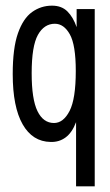

<svg xmlns="http://www.w3.org/2000/svg" viewBox="-20 -492 390 679"><path d="M249 167V-60Q235 -23 212 -6Q189 11 159 10Q95 9 60 -52.5Q25 -114 25 -230Q25 -322 43.5 -374.5Q62 -427 93.5 -449.5Q125 -472 164 -472Q198 -472 218.5 -451.5Q239 -431 251 -396V-460H315V167ZM171 -57Q204 -57 226 -99.5Q248 -142 248 -241Q248 -333 227 -370.5Q206 -408 174 -408Q136 -408 114 -368.5Q92 -329 92 -233Q92 -141 112.5 -99Q133 -57 171 -57Z"/></svg>

Font: Inconsolata ExtraCondensed Medium
Style: Regular
Weight: 500
Width: 2
Monospace: yes
Designer: Raph Levien, Cyreal, Brenton Simpson
Foundry: Raph Levien, Cyreal, Google
Version: Version 3.001; ttfautohint (v1.8.2.53-6de2)